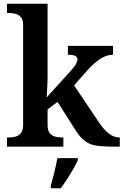

<svg xmlns="http://www.w3.org/2000/svg" viewBox="-20 -780 657 1021"><path d="M17 0V-49H28Q45 -49 62.5 -53.5Q80 -58 91.5 -72.5Q103 -87 103 -116V-648Q103 -675 91.5 -688.5Q80 -702 62.5 -706.5Q45 -711 28 -711H17V-760H233V-374Q233 -356 232 -329.5Q231 -303 229.5 -282.5Q228 -262 228 -262L354 -401Q377 -426 384.5 -440.5Q392 -455 392 -465Q392 -489 341 -489V-536H581V-489Q547 -489 513 -467Q479 -445 440 -401L374 -326L507 -128Q560 -49 614 -49H617V0H603Q553 0 518.5 -2.5Q484 -5 460.5 -14Q437 -23 418 -41.5Q399 -60 379 -92L286 -238L233 -199V-115Q233 -86 244.5 -72Q256 -58 273.5 -53.5Q291 -49 308 -49H317V0ZM250 208Q259 177 269 136Q279 95 285 61H394V71Q385 92 369.5 119Q354 146 336.5 173Q319 200 303 221H250Z"/></svg>

Font: Noto Serif NP Hmong SemiBold
Style: Regular
Weight: 600
Designer: Dalton Maag Ltd
Foundry: Dalton Maag Ltd
Version: Version 1.001; ttfautohint (v1.8.4.7-5d5b)